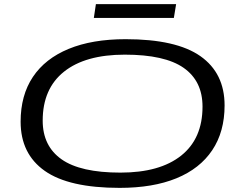

<svg xmlns="http://www.w3.org/2000/svg" viewBox="-20 -901 1163 931"><path d="M560 10Q314 10 197 -72.5Q80 -155 80 -311Q80 -439 139.5 -528Q199 -617 313 -664Q427 -711 589 -711Q835 -711 952 -628.5Q1069 -546 1069 -390Q1069 -262 1009 -172.5Q949 -83 835.5 -36.5Q722 10 560 10ZM564 -64Q755 -64 858.5 -146.5Q962 -229 962 -384Q962 -508 870.5 -572Q779 -636 585 -636Q394 -636 290.5 -553.5Q187 -471 187 -316Q187 -193 278.5 -128.5Q370 -64 564 -64ZM435 -814 445 -881H834L823 -814Z"/></svg>

Font: Georama ExtraExtended
Style: Italic
Weight: 400
Width: 8
Italic angle: -9°
Designer: Jean-Baptiste Levee
Foundry: Production Type
Version: Version 1.000